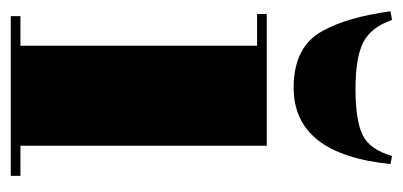

<svg xmlns="http://www.w3.org/2000/svg" viewBox="-216 -533 749 357"><g transform="rotate(90 158.5 -354.5)"><path d="M1 -706 17 -709Q31 -669 59.5 -655Q88 -641 145.5 -641Q203 -641 230.5 -654Q258 -667 270 -709L285 -706Q267 -526 143 -526Q67 -526 38 -579Q12 -625 1 -706ZM6 -476H251V-18H307V0H10V-18H65V-458H6Z"/></g></svg>

Font: Abril Fatface
Style: Regular
Weight: 400
Designer: Veronika Burian, Jos Scaglione
Foundry: TypeTogether
Version: Version 1.001